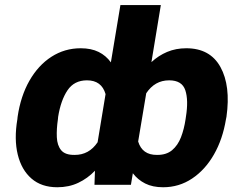

<svg xmlns="http://www.w3.org/2000/svg" viewBox="-20 -748 986 777"><path d="M896.5 -275.4 894.5 -265.6Q881.3 -184.6 845.7 -122.6Q810.1 -60.5 757.3 -25.4Q704.6 9.8 640.1 9.8Q597.7 9.8 567.6 -5.4Q537.6 -20.5 517.6 -46.9L509.8 0H362.3L364.3 -57.1Q334.5 -25.9 296.6 -8.1Q258.8 9.8 211.9 9.8Q147.9 9.8 107.4 -25.4Q66.9 -60.5 51.8 -122.6Q36.6 -184.6 50.3 -265.6L51.3 -275.4Q63.5 -358.9 99.1 -421.4Q134.8 -483.9 188.2 -518.3Q241.7 -552.7 306.6 -552.7Q349.1 -552.7 379.2 -537.8Q409.2 -522.9 428.7 -495.6L467.3 -727.5H630.9L592.8 -496.6Q621.1 -522.9 656.2 -537.8Q691.4 -552.7 733.9 -552.7Q830.1 -552.7 872.1 -476.8Q914.1 -400.9 896.5 -275.4ZM731 -265.6 732.4 -275.4Q743.2 -342.3 730 -382.6Q716.8 -422.9 664.6 -422.9Q606.4 -422.9 571.8 -370.6L539.1 -175.3Q555.7 -120.6 615.2 -121.1Q652.8 -120.6 676.3 -140.1Q699.7 -159.7 712.4 -192.6Q725.1 -225.6 731 -265.6ZM215.3 -275.4 214.4 -265.6Q208.5 -225.6 210 -192.6Q211.4 -159.7 227.5 -140.1Q243.7 -120.6 281.7 -121.1Q340.3 -120.6 375 -172.4L407.2 -367.2Q391.1 -422.9 332 -422.9Q280.3 -422.9 253.2 -382.6Q226.1 -342.3 215.3 -275.4Z"/></svg>

Font: Inter Display ExtraBold
Style: Italic
Weight: 800
Italic angle: -9.39999°
Designer: Rasmus Andersson
Foundry: rsms
Version: Version 4.000;git-a52131595